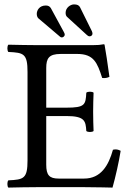

<svg xmlns="http://www.w3.org/2000/svg" viewBox="-20 -850 597 872"><path d="M147 -787C147 -778 150 -771 154 -767L253 -683C255 -681 258 -680 261 -680C266 -680 274 -685 274 -693C274 -696 272.8 -699.4 270.3 -704L211 -813C206 -821 199 -825 188 -825C159 -825 147 -803.2 147 -787ZM278 -792C278 -784 280 -777 285 -773L373 -692.5C377.4 -688.5 381.4 -685 387 -685C394 -685 400 -690 400 -697C400 -699 399.4 -704.2 397.5 -708L343 -818C338 -826 331 -830 316 -830C300.3 -830 278 -815.3 278 -792ZM281 -361H190V-541C190 -585 202 -605 256 -605H331C406 -605 422 -565 444 -496C456.4 -494.2 467.2 -496.3 477 -501C472 -542 457 -638 455 -646C455 -648 454 -649 451 -649C434 -646 426 -645 402 -645H147C116.5 -645 58 -646 18 -647C12 -641 12 -620 18 -614C88 -611 105 -606 105 -523V-122C105 -39 88 -34 18 -31C12 -25 12 -4 18 2C55 1 115 0 148 0H363C411 0 491 2 491 2C505 -48 520 -114 528 -165C517.6 -171 506.1 -173.2 493 -170C473 -98 438 -39 362 -39H246C204 -39 190 -55 190 -102V-323H281C366 -323 369 -300 372 -255C378 -249 399 -249 405 -255C404 -281 403 -308.7 403 -343C403 -371 404 -405 405 -429C399 -435 378 -435 372 -429C369 -374 366 -361 281 -361Z"/></svg>

Font: Libertinus Math
Style: Regular
Weight: 400
Designer: Philipp H. Poll
Foundry: Khaled Hosny
Version: Version 6.2